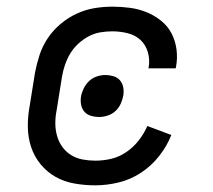

<svg xmlns="http://www.w3.org/2000/svg" viewBox="-20 -548 640 576"><path d="M266 8Q234 8 203 2.5Q172 -3 146.5 -17.5Q121 -32 102 -55Q83 -78 73.5 -106.5Q64 -135 63.5 -166.5Q63 -198 69 -230L85 -330Q90 -356 98.5 -382.5Q107 -409 123 -433Q139 -457 161.5 -476Q184 -495 210 -507Q236 -519 263 -523.5Q290 -528 317 -528Q344 -528 370 -524.5Q396 -521 419.5 -511.5Q443 -502 463 -486Q483 -470 494.5 -448Q506 -426 509.5 -400Q513 -374 508 -347L507 -343H425L426 -346Q430 -369 423.5 -391.5Q417 -414 401 -428.5Q385 -443 362.5 -448.5Q340 -454 317 -454Q299 -454 281 -451Q263 -448 246 -439Q229 -430 214.5 -416.5Q200 -403 190.5 -387Q181 -371 175 -353.5Q169 -336 166 -318L150 -218Q146 -198 146 -178.5Q146 -159 151 -141Q156 -123 166.5 -108Q177 -93 193 -83Q209 -73 228 -69.5Q247 -66 266 -66Q290 -66 313.5 -71.5Q337 -77 358.5 -91.5Q380 -106 396 -126.5Q412 -147 422 -170L494 -143Q481 -110 457.5 -80Q434 -50 402.5 -29.5Q371 -9 335.5 -0.5Q300 8 266 8ZM277 -197Q265 -197 253 -200.5Q241 -204 233.5 -212.5Q226 -221 223.5 -233Q221 -245 223 -258Q225 -270 231 -282.5Q237 -295 247 -304.5Q257 -314 270 -318.5Q283 -323 296 -323Q308 -323 320 -319.5Q332 -316 339.5 -307.5Q347 -299 349.5 -287Q352 -275 350 -262Q348 -250 342.5 -237.5Q337 -225 327 -215.5Q317 -206 303.5 -201.5Q290 -197 277 -197Z"/></svg>

Font: Iosevka Etoile
Style: Italic
Weight: 400
Italic angle: -9°
Designer: Belleve Invis
Foundry: Belleve Invis
Version: Version 22.1.2; ttfautohint (v1.8.4)